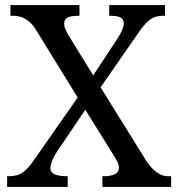

<svg xmlns="http://www.w3.org/2000/svg" viewBox="-20 -734 700 754"><path d="M246 0V-42H243C200 -42 178 -52 178 -73C178 -94 193 -122 204 -139L315 -303L414 -144C428 -122 437 -107 441 -99C445 -90 447 -82 447 -75C447 -53 427 -42 387 -42H382V0H652V-42H639C614 -42 588 -56 559 -95L375 -391L520 -600C557 -655 580 -672 619 -672H628V-714H409V-672H412C443 -672 466 -667 466 -643C466 -626 456 -605 441 -582L346 -438L256 -584C245 -601 239 -614 236 -621C233 -628 232 -636 232 -643C232 -651 236 -658 243 -664C250 -669 266 -672 289 -672H292V-714H21V-672H34C63 -672 96 -658 120 -619L285 -351L118 -112C82 -60 62 -42 14 -42H8V0Z"/></svg>

Font: Liu Chibing Harmony Marks (Sposobin) Font
Style: Regular
Weight: 400
Designer: Liu Chibing
Foundry: Liu Chibing
Version: Version 1.003